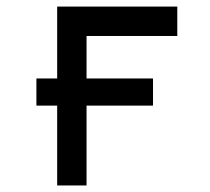

<svg xmlns="http://www.w3.org/2000/svg" viewBox="-20 -567 642 587"><path d="M244.6 0V-244.1H447.8V-327.1H244.6V-457H522V-546.9H154.8V-327.1H91.3V-244.1H154.8V0Z"/></svg>

Font: Hack Dev
Style: Regular
Weight: 400
Designer: Christopher Simpkins
Foundry: Christopher Simpkins
Version: Version 2.0315